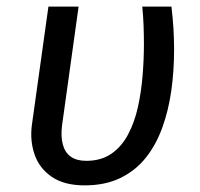

<svg xmlns="http://www.w3.org/2000/svg" viewBox="-20 -547 604 579"><path d="M409 -527H497Q501 -494 503 -462Q505 -430 505 -397Q505 -333 496.5 -273Q488 -213 469 -161Q450 -109 419 -70.5Q388 -32 342.5 -10Q297 12 235 12Q174 12 136.5 -13.5Q99 -39 84.5 -80.5Q70 -122 76 -169L126 -527H217L167 -168Q163 -135 169.5 -111Q176 -87 193.5 -74.5Q211 -62 240 -62Q285 -62 316 -83.5Q347 -105 366.5 -142Q386 -179 396 -224.5Q406 -270 410 -319Q414 -368 414 -413Q414 -440 413 -469Q412 -498 409 -527Z"/></svg>

Font: Fira Sans Variable
Style: Italic
Weight: 397
Italic angle: -8°
Designer: Carrois Corporate & Edenspiekermann AG
Foundry: Carrois Corporate GbR & Edenspiekermann AG
Version: Version 4.202